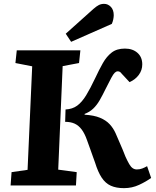

<svg xmlns="http://www.w3.org/2000/svg" viewBox="-20 -962 807 996"><path d="M320 -394Q356 -396 380.5 -414Q405 -432 426.5 -467Q448 -502 474 -557Q494 -600 513.5 -634.5Q533 -669 559.5 -689.5Q586 -710 628 -710Q668 -710 693 -688Q718 -666 718 -628Q718 -598 700 -573.5Q682 -549 652 -536L611 -580Q607 -586 602 -589Q597 -592 591 -592Q583 -592 575.5 -585Q568 -578 557.5 -558.5Q547 -539 529 -503Q512 -468 497 -442Q482 -416 463.5 -398.5Q445 -381 419 -371V-367Q468 -364 499 -351Q530 -338 549 -317.5Q568 -297 580 -270Q590 -247 599 -226Q608 -205 616 -186.5Q624 -168 631 -149Q642 -125 650.5 -110.5Q659 -96 668.5 -89.5Q678 -83 690 -83Q705 -83 718 -88Q731 -93 743 -100L764 -39Q738 -20 701.5 -3Q665 14 623 14Q583 14 555 1.5Q527 -11 507.5 -40.5Q488 -70 473 -119Q468 -133 462 -149.5Q456 -166 448.5 -187.5Q441 -209 431 -236Q419 -270 403.5 -290.5Q388 -311 367.5 -320.5Q347 -330 318 -330ZM147 -618 60 -635 67 -701H397L390 -635L305 -619L282 -82L378 -69L374 0H35L40 -69L123 -81ZM465 -916Q481 -930 493 -936Q505 -942 520 -942Q540 -942 555 -926.5Q570 -911 570 -883Q570 -874 567.5 -861.5Q565 -849 560 -838L349 -745L321 -787Z"/></svg>

Font: Literata
Style: Bold Italic
Weight: 700
Italic angle: -2°
Designer: Latin by Veronika Burian and Jose Scaglione. Greek by Irene Vlachou. Cyrillic by Vera Evstafieva
Foundry: TypeTogether
Version: Version 3.103;gftools[0.9.29]